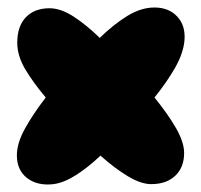

<svg xmlns="http://www.w3.org/2000/svg" viewBox="-20 -490 537 512"><path d="M123 1Q80 6 52.5 -15Q25 -36 25 -76Q25 -108 46.5 -147Q68 -186 102 -230Q69 -269 47.5 -305Q26 -341 26 -376Q26 -420 49 -444Q72 -468 112 -468Q142 -468 176 -446Q210 -424 246 -389Q283 -425 319.5 -447.5Q356 -470 392 -470Q430 -470 452.5 -446Q475 -422 472 -383Q469 -348 447 -309.5Q425 -271 392 -230Q427 -187 449 -149Q471 -111 471 -82Q471 -44 447.5 -21.5Q424 1 383 1Q356 1 321 -20Q286 -41 248 -75Q214 -43 182.5 -23Q151 -3 123 1Z"/></svg>

Font: Cherry Bomb One
Style: Regular
Weight: 400
Designer: satsuyako
Foundry: satsuyako
Version: Version 4.100; ttfautohint (v1.8.3)